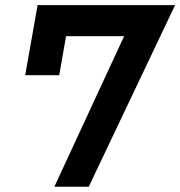

<svg xmlns="http://www.w3.org/2000/svg" viewBox="-20 -713 688 733"><path d="M187.5 0 508.8 -693.4H648.4L318.8 0ZM76.2 -425.8 123.5 -693.4H252.9L206.1 -425.8ZM107.4 -574.7 123.5 -693.4H648.4L549.8 -574.7Z"/></svg>

Font: Cascadia Code PL
Style: Italic
Weight: 400
Italic angle: -10°
Monospace: yes
Designer: Aaron Bell
Foundry: Saja Typeworks
Version: Version 2404.023